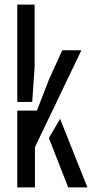

<svg xmlns="http://www.w3.org/2000/svg" viewBox="-20 -820 404 840"><path d="M55.6 0V-336H141.4L194.6 -472.8L252.4 -600H336L132.9 -176.2V0ZM55.6 -374.1V-800H131.5V-527L120.9 -374.1ZM193.9 -216.1 243 -300 362.4 0H278.5Z"/></svg>

Font: Big Shoulders Stencil Text Thin
Style: Regular
Weight: 100
Designer: Patric King
Foundry: XO Type Co
Version: Version 2.001